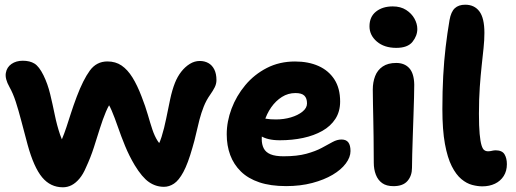

<svg xmlns="http://www.w3.org/2000/svg" viewBox="-20 -780 2189 815"><path d="M247 15Q194 15 158.8 -27.4Q123.6 -69.8 97.4 -165Q82.2 -221.6 70.3 -267.1Q58.4 -312.6 46.9 -348.1Q35.4 -383.6 20 -411Q0.6 -445.4 4.7 -470Q8.8 -494.6 28.6 -508.4Q48.4 -522.2 76.8 -522.2Q106.6 -522.2 126.3 -510.1Q146 -498 164.6 -460.4Q182.4 -424.2 192.9 -380.7Q203.4 -337.2 212.5 -292.5Q221.6 -247.8 235 -208.4Q248.4 -169 271.8 -141L216.6 -139.6Q232.4 -164.2 242.7 -188.7Q253 -213.2 261.9 -240.1Q270.8 -267 281 -299Q291.2 -331 305.8 -369.8Q333 -441.6 361.3 -480.4Q389.6 -519.2 436 -519.2Q470.6 -519.2 496.1 -501.8Q521.6 -484.4 542.2 -451.2Q562.8 -418 581 -370.2Q597.6 -327.8 607.6 -292.8Q617.6 -257.8 626.8 -230.2Q636 -202.6 648.8 -182.3Q661.6 -162 683 -149.6L635.8 -139.2Q654.4 -162.4 665.8 -199Q677.2 -235.6 685.5 -277Q693.8 -318.4 702.2 -358.1Q710.6 -397.8 722.6 -428.2Q733.2 -454.8 749.3 -475.5Q765.4 -496.2 785.6 -508.7Q805.8 -521.2 828 -521.2Q848.6 -521.2 864.6 -512.2Q880.6 -503.2 889.7 -485Q898.8 -466.8 898.8 -440Q898.8 -424 891.3 -409.2Q883.8 -394.4 872.6 -378.6Q855.4 -354.4 844.8 -327.5Q834.2 -300.6 826.6 -271.6Q819 -242.6 812.4 -212.7Q805.8 -182.8 796.8 -153Q777.8 -85.8 758.4 -49.9Q739 -14 718.5 -0.5Q698 13 676 13Q641.4 13 612.3 -7.1Q583.2 -27.2 551.8 -78.8Q528.2 -118.4 511 -160.4Q493.8 -202.4 480.4 -241.3Q467 -280.2 453.9 -311Q440.8 -341.8 425 -358.8L462 -361.6Q443 -337.6 429.5 -305.4Q416 -273.2 404 -234.9Q392 -196.6 378.5 -154.4Q365 -112.2 345 -69.2Q333.2 -41 317.6 -22.2Q302 -3.4 284.4 5.8Q266.8 15 247 15Z M1194.4 10Q1128.6 10 1080.9 -6Q1033.2 -22 1002.6 -52Q972 -82 957.2 -122Q942.4 -162 942.4 -210Q942.4 -264 962.8 -318.5Q983.2 -373 1021.2 -418.5Q1059.2 -464 1112.7 -491.5Q1166.2 -519 1232.4 -519Q1289.2 -519 1332.1 -499.8Q1375 -480.6 1399.4 -442.9Q1423.8 -405.2 1423.8 -349Q1423.8 -306.6 1403.7 -275.5Q1383.6 -244.4 1348.2 -224.4Q1312.8 -204.4 1266.7 -194.5Q1220.6 -184.6 1167.8 -184.6Q1113.8 -184.6 1084.9 -204.4Q1056 -224.2 1056 -250.2Q1056 -264.4 1062.7 -271.5Q1069.4 -278.6 1085 -278.6Q1096 -278.6 1111 -275.8Q1126 -273 1151.8 -273Q1185.2 -273 1214.9 -281.8Q1244.6 -290.6 1263.9 -306.1Q1283.2 -321.6 1283.2 -341Q1283.2 -363 1271.9 -374Q1260.6 -385 1234.2 -385Q1202.8 -385 1176.7 -368.5Q1150.6 -352 1131.2 -324.4Q1111.8 -296.8 1101.4 -261.8Q1091 -226.8 1091 -189.8Q1091 -166.6 1099.6 -150Q1108.2 -133.4 1128.5 -125Q1148.8 -116.6 1183.4 -116.6Q1241.2 -116.6 1280.3 -127.3Q1319.4 -138 1345.7 -152.2Q1372 -166.4 1391.5 -177.1Q1411 -187.8 1429.6 -187.8Q1449.4 -187.8 1458.6 -175.6Q1467.8 -163.4 1467.8 -138.8Q1467.8 -112.8 1447.9 -86.1Q1428 -59.4 1391.8 -38Q1355.6 -16.6 1305.4 -3.3Q1255.2 10 1194.4 10Z M1650.2 10.2Q1620.4 10.2 1602.3 -2.7Q1584.2 -15.6 1575.4 -38.5Q1566.6 -61.4 1566.6 -89Q1566.6 -153.6 1565.8 -198.4Q1565 -243.2 1564.5 -276.2Q1564 -309.2 1563.2 -338.2Q1562.4 -367.2 1562.4 -399.6Q1562.4 -431 1572.3 -456.8Q1582.2 -482.6 1604.5 -497.7Q1626.8 -512.8 1661.8 -512.8Q1697.2 -512.8 1717.3 -490.6Q1737.4 -468.4 1738.4 -421Q1738.4 -401.2 1737.5 -366Q1736.6 -330.8 1735.1 -288.5Q1733.6 -246.2 1732.2 -203.5Q1730.8 -160.8 1729.8 -125Q1728.8 -89.2 1728.8 -67.4Q1728.8 -34.2 1709.8 -12Q1690.8 10.2 1650.2 10.2ZM1662.2 -576.8Q1611 -576.8 1579.7 -603.6Q1548.4 -630.4 1548.4 -668.2Q1548.4 -708.8 1576.1 -730.8Q1603.8 -752.8 1647.2 -752.8Q1680.6 -752.8 1703.9 -737.8Q1727.2 -722.8 1739.3 -700.9Q1751.4 -679 1751.4 -656.8Q1751.4 -628 1730.9 -602.4Q1710.4 -576.8 1662.2 -576.8Z M2027.4 11Q2007.4 11 1984.1 4.9Q1960.8 -1.2 1938.4 -19.8Q1916 -38.4 1897.7 -74.4Q1879.4 -110.4 1868.6 -169.4Q1857.8 -228.4 1857.8 -317Q1857.8 -392.8 1861.3 -457.3Q1864.8 -521.8 1871.7 -580.4Q1878.6 -639 1888.2 -695Q1894.4 -730 1910.5 -745Q1926.6 -760 1954.8 -760Q1993.6 -760 2014.9 -731.7Q2036.2 -703.4 2036.2 -640.2Q2036.2 -610 2032.6 -575.9Q2029 -541.8 2024.6 -501.2Q2020.2 -460.6 2016.6 -410.5Q2013 -360.4 2013 -297Q2013 -243.2 2016 -211.4Q2019 -179.6 2023.9 -163.6Q2028.8 -147.6 2035.6 -142.7Q2042.4 -137.8 2049.8 -137.8Q2057.8 -137.8 2063.5 -138.9Q2069.2 -140 2073.6 -141Q2078 -142 2082.8 -142Q2111.2 -142 2121.4 -125.3Q2131.6 -108.6 2131.6 -83.2Q2131.6 -54 2118.1 -32.8Q2104.6 -11.6 2081.1 -0.3Q2057.6 11 2027.4 11Z"/></svg>

Font: Shantell Sans Light
Style: Regular
Weight: 300
Designer: Stephen Nixon, Anya Danilova, Shantell Martin
Foundry: Arrow Type
Version: Version 1.011;[c5ecc13dd]